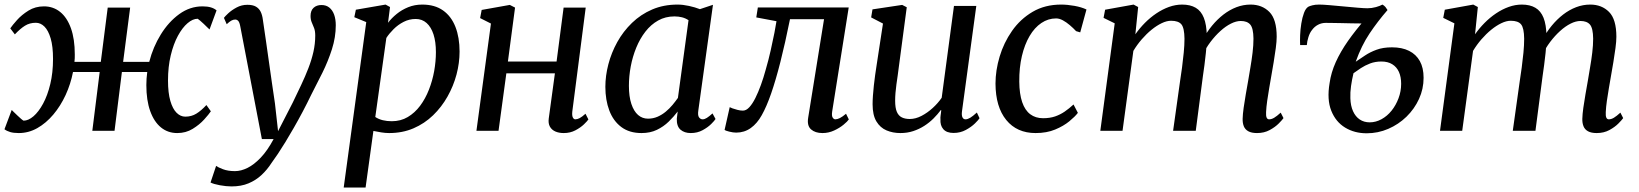

<svg xmlns="http://www.w3.org/2000/svg" viewBox="-30 -586 7340 860"><path d="M54 10Q31 10 15.8 5.5Q0.5 1 -10 -7L22.5 -93.5Q25 -91 32 -84Q39 -77 47.8 -68.8Q56.5 -60.5 64 -54Q71.5 -47.5 75.5 -45.5Q97 -45.5 120 -65.2Q143 -85 163 -121.8Q183 -158.5 195.2 -209.5Q207.5 -260.5 207.5 -322Q207.5 -378 197 -413.8Q186.5 -449.5 169.2 -466.8Q152 -484 130.5 -484Q103 -484 81.8 -470.8Q60.5 -457.5 36.5 -432L16 -459Q25.5 -473 46.2 -496.2Q67 -519.5 97.5 -538.5Q128 -557.5 167 -557.5Q208.5 -557.5 239.5 -532.5Q270.5 -507.5 287.8 -459.2Q305 -411 305 -342Q305 -334 304.8 -325.2Q304.5 -316.5 303.5 -309H421.5L452.5 -552H553L521.5 -309H638.5Q655.5 -375.5 690.5 -432Q725.5 -488.5 773.2 -523Q821 -557.5 877 -557.5Q899 -557.5 914.2 -553Q929.5 -548.5 940 -539.5L908.5 -454Q905.5 -456.5 898.5 -463.5Q891.5 -470.5 882.8 -478.8Q874 -487 866.5 -493.5Q859 -500 855.5 -502Q833.5 -502 810.2 -482.2Q787 -462.5 767 -425.8Q747 -389 734.8 -338Q722.5 -287 722.5 -225.5Q722.5 -170 733 -134Q743.5 -98 761 -80.8Q778.5 -63.5 800 -63.5Q827.5 -63.5 849.2 -76.8Q871 -90 894.5 -115.5L914.5 -87.5Q905.5 -74 884.5 -50.8Q863.5 -27.5 833 -8.8Q802.5 10 764 10Q722 10 691 -15.2Q660 -40.5 642.8 -88.5Q625.5 -136.5 625.5 -205Q625.5 -219 626.5 -234Q627.5 -249 629.5 -263.5H516L483 0H383.5L416.5 -263.5H297Q286.5 -209.5 263.8 -160.2Q241 -111 208.8 -72.8Q176.5 -34.5 137.2 -12.2Q98 10 54 10Z M1046.5 -466.5Q1043 -486 1037.2 -492.2Q1031.5 -498.5 1023.5 -498.5Q1014.5 -498.5 1005.8 -493.5Q997 -488.5 985.5 -477.5L973 -506Q977.5 -512.5 992.5 -526.5Q1007.5 -540.5 1029.8 -552.5Q1052 -564.5 1078 -564.5Q1102.5 -564.5 1116.5 -556.2Q1130.5 -548 1137.8 -533Q1145 -518 1147.5 -497Q1154.5 -450.5 1161.2 -403.5Q1168 -356.5 1174.5 -309.8Q1181 -263 1187.8 -216.2Q1194.5 -169.5 1201.5 -123L1215.5 1.5L1281.5 -127Q1301 -167.5 1319 -205.5Q1337 -243.5 1351.2 -280.2Q1365.5 -317 1373.8 -353.5Q1382 -390 1382 -427Q1382 -447 1376.8 -460.5Q1371.5 -474 1366.2 -486.2Q1361 -498.5 1361 -514.5Q1361 -538.5 1374.5 -551Q1388 -563.5 1410 -563.5Q1431 -563.5 1445.2 -552Q1459.5 -540.5 1466.8 -520Q1474 -499.5 1474 -473Q1474 -419.5 1456.8 -365.5Q1439.5 -311.5 1414 -260Q1388.5 -208.5 1364.5 -162.5Q1345.5 -123 1325.5 -85.2Q1305.5 -47.5 1286 -13.5Q1266.5 20.5 1248.5 50Q1230.5 79.5 1214.8 103Q1199 126.5 1186.5 143.5Q1167 174 1141.5 197.8Q1116 221.5 1083.2 235.2Q1050.5 249 1007 249Q983.5 249 955 243.8Q926.5 238.5 913 231.5L938 157Q946.5 163.5 968.8 172Q991 180.5 1022.5 180.5Q1049.5 180.5 1078.8 166Q1108 151.5 1138 120Q1168 88.5 1195.5 37H1143Z M1509.5 254 1610.5 -487 1557 -509 1564 -542.5 1697 -565.5 1717 -554.5 1708 -484Q1724 -505 1746.8 -523.5Q1769.5 -542 1798.5 -553.8Q1827.5 -565.5 1861.5 -565.5Q1917.5 -565.5 1954.5 -539.2Q1991.5 -513 2010 -465.5Q2028.5 -418 2028.5 -355Q2028.5 -304 2014.8 -252.2Q2001 -200.5 1974.5 -153.5Q1948 -106.5 1909.8 -69.5Q1871.5 -32.5 1822 -11.2Q1772.5 10 1713 10Q1696 10 1677.8 7Q1659.5 4 1642.5 0.5L1607.5 254ZM1651 -62Q1666 -52 1684.8 -47.5Q1703.5 -43 1724.5 -43Q1765 -43 1796.5 -61.8Q1828 -80.5 1851.8 -112.2Q1875.5 -144 1891.2 -184.2Q1907 -224.5 1914.8 -267.8Q1922.5 -311 1922.5 -352.5Q1922.5 -398.5 1911.8 -431.8Q1901 -465 1880.8 -483Q1860.5 -501 1832 -501Q1803 -501 1777.8 -488Q1752.5 -475 1732.8 -455.2Q1713 -435.5 1700.5 -416Z M2533.5 -87Q2531.5 -68.5 2535.8 -60Q2540 -51.5 2547 -51.5Q2556 -51.5 2566.5 -57Q2577 -62.5 2592.5 -76.5L2605.5 -51Q2601 -44 2585.8 -29.2Q2570.5 -14.5 2547.2 -2.2Q2524 10 2495 10Q2473.5 10 2457.2 2.8Q2441 -4.5 2433 -19Q2425 -33.5 2428 -55.5L2455.5 -257.5H2238L2203 0H2104L2169 -480.5L2120.5 -505L2127.5 -541.5L2253.5 -564L2277 -552L2245 -310.5H2463L2494.5 -552H2593.5Z M3098 -92Q3094.5 -69 3101.2 -60.2Q3108 -51.5 3117 -51.5Q3126 -51.5 3136.2 -58Q3146.5 -64.5 3161.5 -78L3175 -53Q3171 -46 3155.8 -30.8Q3140.5 -15.5 3117 -2.8Q3093.5 10 3064 10Q3035.5 10 3018 -5.2Q3000.5 -20.5 3001.5 -54.5L3005.5 -86.5Q2988 -63.5 2965.2 -41.2Q2942.5 -19 2912.5 -4.5Q2882.5 10 2843.5 10Q2789 10 2753 -17Q2717 -44 2699.2 -91Q2681.5 -138 2681.5 -197Q2681.5 -246.5 2695 -298.2Q2708.5 -350 2735 -397.8Q2761.5 -445.5 2800.8 -483.5Q2840 -521.5 2891.2 -543.5Q2942.5 -565.5 3005 -565.5Q3028.5 -565.5 3056 -559.5Q3083.5 -553.5 3105 -545L3163.5 -564.5ZM3054 -495.5Q3040.5 -504.5 3024.8 -508.5Q3009 -512.5 2991 -512.5Q2950.5 -512.5 2918 -494.2Q2885.5 -476 2861 -444.5Q2836.5 -413 2820 -372.8Q2803.5 -332.5 2795.2 -288.5Q2787 -244.5 2787 -201.5Q2787 -153.5 2798 -120.5Q2809 -87.5 2828 -71Q2847 -54.5 2872.5 -54.5Q2895.5 -54.5 2915.5 -63.2Q2935.5 -72 2952.2 -86Q2969 -100 2982.5 -116.2Q2996 -132.5 3006.5 -147.5Z M3697.5 -87Q3694.5 -67 3699.8 -59.2Q3705 -51.5 3711.5 -51.5Q3720.5 -51.5 3732 -57.2Q3743.5 -63 3759.5 -76.5L3772 -51Q3766 -42 3748.5 -27.5Q3731 -13 3706.2 -1.5Q3681.5 10 3654 10Q3621.5 10 3602.8 -6.5Q3584 -23 3590 -59L3661 -500H3508.5Q3486.5 -391 3465.5 -308.5Q3444.5 -226 3424 -167Q3403.5 -108 3382 -70Q3361.5 -33 3332.8 -12.5Q3304 8 3267.5 8Q3253.5 8 3236 3.5Q3218.5 -1 3215.5 -4L3238.5 -106Q3241.5 -104 3251.2 -100.5Q3261 -97 3273.5 -93.8Q3286 -90.5 3297.5 -90.5Q3312.5 -90.5 3326.5 -105.8Q3340.5 -121 3353.5 -147Q3366.5 -173 3378.2 -205.5Q3390 -238 3399.5 -273Q3412.5 -317.5 3422.2 -361Q3432 -404.5 3438.8 -439.2Q3445.5 -474 3448 -491L3357.5 -508L3364.5 -552.5H3771.5Z M4003 10Q3969 10 3940.8 -2Q3912.5 -14 3895.5 -42.2Q3878.5 -70.5 3878.5 -119Q3878.5 -136.5 3880 -157.5Q3881.5 -178.5 3884 -202Q3886.5 -225.5 3889.8 -249Q3893 -272.5 3896.5 -294L3925 -480.5L3872 -508L3878 -544L4011 -564L4031.5 -553.5L3996.5 -290Q3994 -269 3991 -248.2Q3988 -227.5 3985.2 -207.8Q3982.5 -188 3981 -169.8Q3979.5 -151.5 3979.5 -135Q3979.5 -102.5 3987.2 -84.8Q3995 -67 4009.8 -60Q4024.5 -53 4045 -53Q4071 -53 4097.8 -67Q4124.5 -81 4148 -102.5Q4171.5 -124 4188 -148L4243 -559.5H4343L4279 -88Q4276.5 -69.5 4281 -60.5Q4285.5 -51.5 4294.5 -51.5Q4304 -51.5 4315.8 -58.5Q4327.5 -65.5 4345.5 -82L4357.5 -56.5Q4353 -49 4337 -33.2Q4321 -17.5 4296.2 -4Q4271.5 9.5 4241 9.5Q4210 9.5 4195.2 -7.5Q4180.5 -24.5 4182.5 -52.5Q4182 -54.5 4182.2 -59Q4182.5 -63.5 4183.2 -69.2Q4184 -75 4184.8 -81Q4185.5 -87 4186 -92.5L4184.5 -93.5Q4170 -74 4151.5 -55.5Q4133 -37 4110 -22.2Q4087 -7.5 4060.5 1.2Q4034 10 4003 10Z M4608.5 10Q4525 10 4477.2 -48.5Q4429.5 -107 4429 -211.5Q4429 -270.5 4447.5 -332.5Q4466 -394.5 4503 -447.5Q4540 -500.5 4595.2 -533Q4650.5 -565.5 4723 -565.5Q4750.5 -565.5 4782.5 -559.8Q4814.5 -554 4836.5 -543.5L4808.5 -441L4790 -446.5Q4777.5 -460 4762 -473.2Q4746.5 -486.5 4730.8 -495Q4715 -503.5 4700.5 -503.5Q4665 -503.5 4634.5 -483Q4604 -462.5 4581.8 -424.8Q4559.5 -387 4547.2 -335Q4535 -283 4535.5 -220.5Q4536 -165 4548.5 -128.5Q4561 -92 4584.8 -74.2Q4608.5 -56.5 4642 -56.5Q4672.5 -56.5 4695.8 -64.5Q4719 -72.5 4739 -86.2Q4759 -100 4778.5 -118L4798 -80.5Q4785.5 -64 4759.8 -42.8Q4734 -21.5 4696.2 -5.8Q4658.5 10 4608.5 10Z M5068 -554.5 5055.5 -432.5Q5074.5 -459.5 5098.2 -483.5Q5122 -507.5 5149.5 -526Q5177 -544.5 5206.2 -555Q5235.5 -565.5 5265 -565.5Q5301.5 -565.5 5325.8 -551.2Q5350 -537 5362.2 -506.2Q5374.5 -475.5 5375.5 -425.5Q5375.5 -420.5 5375.2 -414.5Q5375 -408.5 5374.5 -402.5Q5374 -396.5 5373.5 -389.5L5358 -409Q5375.5 -442.5 5399 -471Q5422.5 -499.5 5450 -520.8Q5477.5 -542 5508.2 -553.8Q5539 -565.5 5571.5 -565.5Q5623 -565.5 5655.8 -532.5Q5688.5 -499.5 5688.5 -421.5Q5688.5 -401 5684.5 -370.8Q5680.5 -340.5 5675 -307.5Q5669.5 -274.5 5664.5 -246.5Q5660 -220.5 5655 -191.5Q5650 -162.5 5646 -134.5Q5642 -106.5 5641 -84Q5640 -67 5643.5 -59.2Q5647 -51.5 5654.5 -51.5Q5665.5 -51.5 5677.2 -58.5Q5689 -65.5 5706.5 -81.5L5719 -57Q5714 -49.5 5698 -33.2Q5682 -17 5657.2 -3.5Q5632.5 10 5600.5 10Q5576 10 5561.5 2Q5547 -6 5541.2 -20.5Q5535.5 -35 5536 -54Q5536.5 -74.5 5540.5 -103.2Q5544.5 -132 5550 -163.2Q5555.5 -194.5 5560.5 -223Q5565 -251 5570.8 -284Q5576.5 -317 5580.5 -350.5Q5584.5 -384 5584.5 -413Q5584 -459.5 5570.2 -475.8Q5556.5 -492 5527.5 -492Q5507 -492 5483.5 -480.2Q5460 -468.5 5436.5 -447.2Q5413 -426 5392 -398.2Q5371 -370.5 5356 -338L5375 -398Q5374 -375 5371.2 -348.2Q5368.5 -321.5 5365 -295Q5361.5 -268.5 5358 -245L5326 0H5224.5L5255.5 -221Q5260 -249.5 5264.5 -283.2Q5269 -317 5272.2 -350.5Q5275.5 -384 5275.5 -412.5Q5275 -460.5 5261.8 -476.8Q5248.5 -493 5215.5 -493Q5196 -493 5173.5 -482.2Q5151 -471.5 5128 -452.8Q5105 -434 5084 -409.8Q5063 -385.5 5046.5 -358L4998 0H4898.5L4963 -481.5L4913 -506L4920 -542.5L5047.5 -565.5Z M5823.5 -384H5793.5Q5792.5 -402 5793.5 -428Q5794.5 -454 5798.8 -480.8Q5803 -507.5 5810.8 -528.2Q5818.5 -549 5830.5 -556Q5836 -559 5848.5 -562.2Q5861 -565.5 5878.5 -565.5Q5894.5 -565.5 5924.2 -563Q5954 -560.5 5988 -557.2Q6022 -554 6051.2 -551.5Q6080.5 -549 6095 -549Q6114 -549 6133 -554.2Q6152 -559.5 6162 -565.5Q6166 -563 6169 -561Q6172 -559 6175.5 -554.8Q6179 -550.5 6185 -541Q6141 -490.5 6104.5 -436Q6068 -381.5 6042.5 -309.5Q6062 -322.5 6084.2 -337.5Q6106.5 -352.5 6135.8 -363.2Q6165 -374 6205 -374Q6250 -374 6281.5 -358.2Q6313 -342.5 6329.8 -312.2Q6346.5 -282 6346.5 -237.5Q6346.5 -187.5 6326 -142.8Q6305.5 -98 6269.8 -63.2Q6234 -28.5 6188.2 -8.8Q6142.5 11 6091.5 11Q6037 11 5995 -14.5Q5953 -40 5933 -90Q5913 -140 5925.5 -214Q5932 -261 5953.2 -308Q5974.5 -355 6008.2 -403Q6042 -451 6086.5 -502L6074 -481Q6074 -481 6060 -481Q6046 -481 6023.8 -481.5Q6001.5 -482 5978 -482.5Q5954.5 -483 5935.2 -483.2Q5916 -483.5 5908.5 -483.5Q5889.5 -483.5 5873.8 -475.2Q5858 -467 5847 -452Q5836.5 -439 5830.5 -419.5Q5824.5 -400 5823.5 -384ZM6105 -38Q6132.5 -38 6158 -52Q6183.5 -66 6203 -90.2Q6222.5 -114.5 6234.2 -145.8Q6246 -177 6246 -210.5Q6246 -241.5 6236 -263.8Q6226 -286 6206.2 -298.2Q6186.5 -310.5 6157.5 -310.5Q6130 -310.5 6107 -301.8Q6084 -293 6065.5 -280.8Q6047 -268.5 6032.5 -258Q6025.5 -229 6021.5 -200.5Q6017.5 -172 6018.5 -146Q6019.5 -112 6030.5 -87.8Q6041.5 -63.5 6060.5 -50.8Q6079.5 -38 6105 -38Z M6589.5 -554.5 6577 -432.5Q6596 -459.5 6619.8 -483.5Q6643.5 -507.5 6671 -526Q6698.5 -544.5 6727.8 -555Q6757 -565.5 6786.5 -565.5Q6823 -565.5 6847.2 -551.2Q6871.5 -537 6883.8 -506.2Q6896 -475.5 6897 -425.5Q6897 -420.5 6896.8 -414.5Q6896.5 -408.5 6896 -402.5Q6895.5 -396.5 6895 -389.5L6879.5 -409Q6897 -442.5 6920.5 -471Q6944 -499.5 6971.5 -520.8Q6999 -542 7029.8 -553.8Q7060.5 -565.5 7093 -565.5Q7144.5 -565.5 7177.2 -532.5Q7210 -499.5 7210 -421.5Q7210 -401 7206 -370.8Q7202 -340.5 7196.5 -307.5Q7191 -274.5 7186 -246.5Q7181.5 -220.5 7176.5 -191.5Q7171.5 -162.5 7167.5 -134.5Q7163.5 -106.5 7162.5 -84Q7161.5 -67 7165 -59.2Q7168.5 -51.5 7176 -51.5Q7187 -51.5 7198.8 -58.5Q7210.5 -65.5 7228 -81.5L7240.5 -57Q7235.5 -49.5 7219.5 -33.2Q7203.5 -17 7178.8 -3.5Q7154 10 7122 10Q7097.5 10 7083 2Q7068.5 -6 7062.8 -20.5Q7057 -35 7057.5 -54Q7058 -74.5 7062 -103.2Q7066 -132 7071.5 -163.2Q7077 -194.5 7082 -223Q7086.5 -251 7092.2 -284Q7098 -317 7102 -350.5Q7106 -384 7106 -413Q7105.5 -459.5 7091.8 -475.8Q7078 -492 7049 -492Q7028.5 -492 7005 -480.2Q6981.5 -468.5 6958 -447.2Q6934.5 -426 6913.5 -398.2Q6892.5 -370.5 6877.5 -338L6896.5 -398Q6895.5 -375 6892.8 -348.2Q6890 -321.5 6886.5 -295Q6883 -268.5 6879.5 -245L6847.5 0H6746L6777 -221Q6781.5 -249.5 6786 -283.2Q6790.5 -317 6793.8 -350.5Q6797 -384 6797 -412.5Q6796.5 -460.5 6783.2 -476.8Q6770 -493 6737 -493Q6717.5 -493 6695 -482.2Q6672.5 -471.5 6649.5 -452.8Q6626.5 -434 6605.5 -409.8Q6584.5 -385.5 6568 -358L6519.5 0H6420L6484.5 -481.5L6434.5 -506L6441.5 -542.5L6569 -565.5Z"/></svg>

Font: Merriweather 24pt
Style: Italic
Weight: 400
Italic angle: -7.8°
Designer: Eben Sorkin
Foundry: Eben Sorkin
Version: Version 2.101